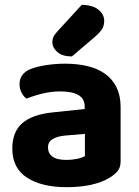

<svg xmlns="http://www.w3.org/2000/svg" viewBox="-20 -760 575 796"><path d="M256 -97Q278 -97 299.5 -101.5Q321 -106 332 -113V-205L250 -198Q218 -195 198.5 -183.5Q179 -172 179 -149Q179 -125 197 -111Q215 -97 256 -97ZM250 -496Q302 -496 344.5 -485.5Q387 -475 417 -453Q447 -431 463.5 -397Q480 -363 480 -317V-91Q480 -65 466.5 -49.5Q453 -34 434 -23Q403 -4 358 6Q313 16 256 16Q153 16 92 -23.5Q31 -63 31 -144Q31 -213 72 -249Q113 -285 198 -294L331 -308V-319Q331 -351 305 -366Q279 -381 230 -381Q192 -381 155.5 -372Q119 -363 90 -351Q78 -359 69.5 -375.5Q61 -392 61 -411Q61 -455 107 -474Q136 -485 174.5 -490.5Q213 -496 250 -496ZM319 -740Q365 -739 388.5 -719.5Q412 -700 412 -674Q412 -653 403 -639Q394 -625 372 -606L278 -526Q238 -526 217.5 -544.5Q197 -563 197 -586Q197 -597 201.5 -607Q206 -617 219 -631Z"/></svg>

Font: Baloo Chettan 2
Style: Bold
Weight: 700
Designer: Maithili Shingre, Unnati Kotecha and Ek Type
Foundry: Ek Type
Version: Version 1.640;hotconv 1.0.111;makeotfexe 2.5.65597; ttfautoh